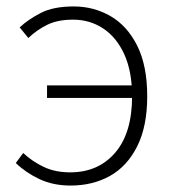

<svg xmlns="http://www.w3.org/2000/svg" viewBox="-20 -563 536 596"><path d="M199 13Q145 13 102.5 -7Q60 -27 29 -57L52 -88Q80 -62 115.5 -45Q151 -28 198 -28Q285 -28 337.5 -89Q390 -150 390 -264Q390 -341 366 -394Q342 -447 300.5 -474.5Q259 -502 207 -502Q159 -502 126.5 -486Q94 -470 68 -445L41 -478Q68 -503 107 -523Q146 -543 209 -543Q271 -543 323 -513Q375 -483 406 -421Q437 -359 437 -264Q437 -171 406 -109Q375 -47 321.5 -17Q268 13 199 13ZM126 -259V-298H408V-259Z"/></svg>

Font: Noto Sans TC ExtraLight
Style: Regular
Weight: 250
Designer: Ryoko NISHIZUKA  (kana, bopomofo & ideographs); Paul D. Hunt (Latin, Greek & Cyrillic); Sandoll Communications , Soo-you
Foundry: Adobe
Version: Version 2.004-H2;hotconv 1.0.118;makeotfexe 2.5.65603